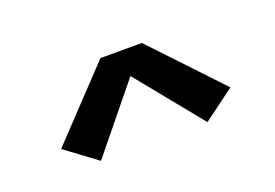

<svg xmlns="http://www.w3.org/2000/svg" viewBox="-50 -827 699 488"><g transform="rotate(-20 300.0 -583.0)"><path d="M156 -460 71 -523 244 -706H356L529 -523L444 -460L300 -637Z"/></g></svg>

Font: Iosevka Slab Semibold Extended
Style: Regular
Weight: 600
Width: 7
Monospace: yes
Designer: Belleve Invis
Foundry: Belleve Invis
Version: Version 11.1.0; ttfautohint (v1.8.3)